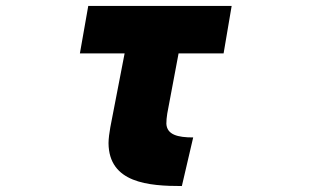

<svg xmlns="http://www.w3.org/2000/svg" viewBox="-20 -548 1040 644"><path d="M541 -167 579 -369H730L757 -528H276L248 -369H398L350 -121C347 -105 344 -82 344 -68C345 66 479 76 590 76L628 -87C576 -87 540 -96 538 -133C538 -143 539 -155 541 -167Z"/></svg>

Font: LINE Seed JP App_OTF ExtraBold
Style: Regular
Weight: 800
Designer: LINE & Fontrix & Fontworks
Version: Version 1.013